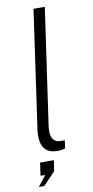

<svg xmlns="http://www.w3.org/2000/svg" viewBox="-100 -784 481 996"><g transform="rotate(-10 140.0 -285.5)"><path d="M151.5 5Q110 5 90 -12.8Q70 -30.5 65 -60.5Q60 -90.5 65.5 -126.5L153.5 -743H213L125 -130Q119 -84.5 132 -64.2Q145 -44 167 -43.5L195 -43L189 -1Q178.5 2 168.2 3.5Q158 5 151.5 5ZM20.5 172 63.5 117 39 116 48.5 48.5H121L112.5 105.5L49 172Z"/></g></svg>

Font: Public Sans ExtraLight
Style: Italic
Weight: 200
Italic angle: -8°
Designer: The Public Sans project authors (U.S. Web Design System). Libre Franklin designed by Pablo Impallari and Rodrigo Fuenzal
Version: Version 1.007; ttfautohint (v1.8.1) -l 8 -r 50 -G 200 -x 14 